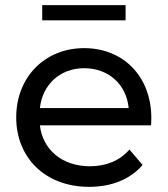

<svg xmlns="http://www.w3.org/2000/svg" viewBox="-20 -721 651 746"><path d="M135 -301C145 -393 214 -456 307 -456C402 -456 471 -393 480 -301ZM326 5C413 5 486 -24 534 -80L483 -140C445 -96 391 -75 329 -75C222 -75 146 -139 135 -234H567C567 -243 568 -255 568 -262C568 -424 459 -534 307 -534C155 -534 43 -422 43 -265C43 -107 157 5 326 5ZM468 -701H144V-642H468Z"/></svg>

Font: Montserrat-Alt1 Med
Style: Regular
Weight: 500
Designer: Differentunic
Foundry: Differentunic
Version: Version 7.222